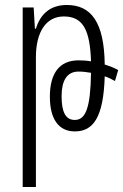

<svg xmlns="http://www.w3.org/2000/svg" viewBox="-20 -517 494 770"><path d="M71 233H124V-287C124 -388 164 -451 236 -451C314 -451 341 -395 345 -271C328 -274 311 -275 295 -275C219 -275 180 -224 180 -129C180 -40 215 10 280 10C353 10 395 -44 400 -211C415 -206 429 -199 441 -192L454 -236C438 -245 420 -252 400 -258C398 -426 347 -497 248 -497C182 -497 142 -461 124 -402H120L115 -487H71ZM227 -131C227 -193 248 -230 295 -230C311 -230 328 -228 345 -225C343 -83 323 -36 280 -36C244 -36 227 -66 227 -131Z"/></svg>

Font: Noto Sans Armenian ExtraCondensed Light
Style: Regular
Weight: 300
Width: 2
Designer: Monotype Design Team
Foundry: Monotype Imaging Inc.
Version: Version 2.008